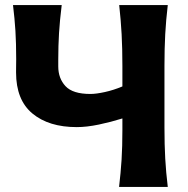

<svg xmlns="http://www.w3.org/2000/svg" viewBox="-20 -733 739 753"><path d="M447 0Q453.5 -55 456.8 -106.5Q460 -158 460 -222V-268.5Q415.5 -254.5 367.8 -244.5Q320 -234.5 281 -234.5Q171.5 -234.5 107.2 -287.8Q43 -341 43 -449Q43 -462 43.2 -475Q43.5 -488 43.5 -501Q43.5 -563 40.5 -611.8Q37.5 -660.5 31 -713H222Q214.5 -652.5 211.5 -603.2Q208.5 -554 208.5 -500V-472.5Q208.5 -425.5 237 -395Q265.5 -364.5 334.5 -364.5Q357 -364.5 391.2 -372Q425.5 -379.5 460 -394V-474.5Q460 -543.5 457 -598.8Q454 -654 447.5 -713H638Q631 -654 628 -598.8Q625 -543.5 625 -474.5V-232.5Q625 -165.5 628 -111.5Q631 -57.5 638 0Z"/></svg>

Font: Commissioner Flair
Style: Bold
Weight: 700
Designer: Kostas Bartsokas
Foundry: Kostas Bartsokas
Version: Version 1.000; ttfautohint (v1.8.3)